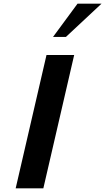

<svg xmlns="http://www.w3.org/2000/svg" viewBox="-20 -1020 570 1040"><path d="M529.8 -1000 336.9 -819.8H267.1L399.9 -1000ZM214.8 0H64.9L231.9 -722.2H381.8Z"/></svg>

Font: Perun
Style: Bold Italic
Weight: 700
Italic angle: -12°
Foundry: Copyright (c) Stefan Peev, Context Ltd, 2016
Version: Version 001.000